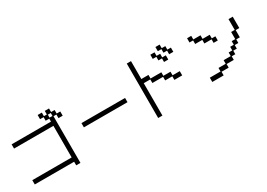

<svg xmlns="http://www.w3.org/2000/svg" viewBox="6 -1813 3988 2868"><g transform="rotate(-30 2000.0 -379.5)"><path d="M62 -46H741V-591H62V-664H741V-715H679V-777H618V-849H690V-787H741V-849H814V-787H875V-726H937V-653H864V-715H814V90H741V28H62ZM803 -726V-777H752V-726Z M1124 -417H1876V-344H1124Z M2155 -849H2228V-540H2351V-478H2537V-417H2660V-355H2784V-282H2649V-344H2526V-406H2341V-468H2228V90H2155ZM2711 -777H2649V-849H2722V-787H2784V-726H2845V-653H2773V-715H2711ZM2649 -653H2588V-715H2526V-787H2598V-726H2660V-664H2722V-591H2649Z M3309 -591H3186V-653H3124V-726H3196V-664H3320V-602H3443V-540H3505V-468H3433V-529H3309ZM3124 -46H3309V-107H3433V-169H3556V-231H3618V-293H3680V-355H3741V-478H3803V-664H3876V-468H3814V-344H3752V-282H3690V-220H3629V-159H3567V-97H3443V-35H3320V28H3124Z"/></g></svg>

Font: DotGothic16
Style: Regular
Weight: 400
Designer: Fontworks Inc.
Foundry: Fontworks Inc.
Version: Version 1.100